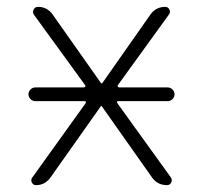

<svg xmlns="http://www.w3.org/2000/svg" viewBox="-20 -540 592 560"><path d="M83 -245Q75 -245 69 -251Q63 -257 63 -265Q63 -273 69 -279Q75 -285 83 -285H224Q227 -285 228.5 -287.5Q230 -290 228 -292L79 -497Q74 -504 78 -512Q82 -520 91 -520Q118 -520 134 -497L275 -297H277H278L419 -498Q435 -520 462 -520Q470 -520 474 -512.5Q478 -505 473 -498L324 -292Q322 -290 323.5 -287.5Q325 -285 328 -285H469Q477 -285 483 -279Q489 -273 489 -265Q489 -257 483 -251Q477 -245 469 -245H326Q318 -245 323 -238L478 -23Q483 -16 479.5 -8Q476 0 467 0Q439 0 423 -23L277 -230Q277 -231 275 -231Q274 -231 274 -230L127 -22Q111 0 85 0Q77 0 73 -7.5Q69 -15 74 -22L229 -238Q234 -245 226 -245Z"/></svg>

Font: Rounded Mplus 1c Light
Style: Regular
Weight: 300
Version: Version 1.059.20150529